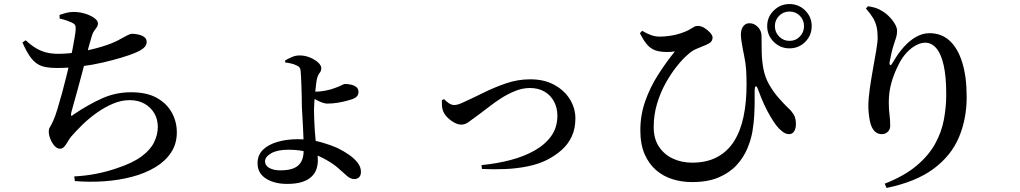

<svg xmlns="http://www.w3.org/2000/svg" viewBox="-20 -850 5040 949"><path d="M347 22Q405 19 457.5 8.5Q510 -2 556 -18Q636 -44 680.5 -77.5Q725 -111 742.5 -148.5Q760 -186 760 -222Q760 -261 742.5 -290.5Q725 -320 694 -337.5Q663 -355 621 -355Q580 -355 539.5 -338Q499 -321 460.5 -294Q422 -267 389.5 -235.5Q357 -204 331 -174Q323 -164 315 -150Q307 -136 298 -125.5Q289 -115 276 -115Q262 -115 249.5 -129Q237 -143 229 -163Q221 -183 221 -201Q221 -213 226.5 -221Q232 -229 243 -253Q252 -272 263.5 -309.5Q275 -347 287 -391Q299 -435 309 -476.5Q319 -518 326 -547Q333 -577 338.5 -607Q344 -637 348.5 -662.5Q353 -688 354 -703Q355 -719 351 -726Q347 -733 334 -739Q323 -744 308.5 -749Q294 -754 275 -758L274 -776Q293 -783 310 -787Q327 -791 343 -791Q373 -791 400.5 -782.5Q428 -774 446 -761Q464 -748 464 -735Q464 -723 458 -715Q452 -707 444.5 -696Q437 -685 432 -666Q425 -644 417.5 -615Q410 -586 401 -547Q393 -517 383.5 -481Q374 -445 364 -408.5Q354 -372 345.5 -342Q337 -312 332 -293Q330 -281 332 -278Q334 -275 345 -285Q418 -334 485 -364Q552 -394 628 -394Q706 -394 755.5 -366Q805 -338 829.5 -293Q854 -248 854 -196Q854 -139 825.5 -96Q797 -53 747 -23Q697 7 632 24Q567 41 495 46Q423 51 350 45ZM261 -514Q229 -514 205 -518.5Q181 -523 162 -536Q143 -549 126 -574Q109 -599 91 -640L107 -651Q134 -626 158.5 -611.5Q183 -597 209.5 -590.5Q236 -584 268 -584Q320 -584 376 -594Q432 -604 482 -619Q532 -634 564 -651Q593 -667 608.5 -675Q624 -683 633 -683Q642 -683 654.5 -681Q667 -679 678.5 -675Q690 -671 697.5 -663Q705 -655 705 -642Q705 -625 688.5 -611.5Q672 -598 641 -586Q619 -577 579.5 -565Q540 -553 488.5 -541Q437 -529 378.5 -521.5Q320 -514 261 -514Z M1399 59Q1336 59 1294.5 32.5Q1253 6 1253 -43Q1253 -84 1280 -110Q1307 -136 1352.5 -149Q1398 -162 1451 -162Q1514 -162 1565 -147.5Q1616 -133 1651 -117Q1679 -103 1704.5 -85.5Q1730 -68 1747 -46.5Q1764 -25 1764 -1Q1764 17 1755 26Q1746 35 1731 35Q1713 35 1695.5 20Q1678 5 1654.5 -16.5Q1631 -38 1594 -59Q1558 -80 1511.5 -95Q1465 -110 1406 -110Q1351 -110 1320.5 -92.5Q1290 -75 1290 -52Q1290 -32 1311 -20Q1332 -8 1366 -8Q1407 -8 1432 -18.5Q1457 -29 1469 -51Q1481 -73 1481 -108Q1481 -137 1480 -166Q1479 -195 1477.5 -223.5Q1476 -252 1474.5 -277.5Q1473 -303 1472 -324Q1472 -340 1471.5 -366.5Q1471 -393 1470 -420.5Q1469 -448 1468 -470Q1467 -492 1466 -499Q1465 -510 1461 -516Q1457 -522 1447 -526Q1434 -533 1417.5 -536.5Q1401 -540 1390 -541L1389 -551Q1404 -560 1422.5 -568Q1441 -576 1461 -576Q1487 -576 1511.5 -566Q1536 -556 1552 -541.5Q1568 -527 1568 -513Q1568 -499 1560.5 -490.5Q1553 -482 1548 -466Q1545 -455 1542.5 -435Q1540 -415 1537.5 -390.5Q1535 -366 1533.5 -343.5Q1532 -321 1532 -306Q1532 -289 1533 -261.5Q1534 -234 1536 -204Q1538 -174 1541 -146Q1544 -120 1547.5 -100.5Q1551 -81 1551 -57Q1551 -35 1544 -14Q1537 7 1519.5 23.5Q1502 40 1473 49.5Q1444 59 1399 59ZM1598 -338Q1585 -338 1568.5 -344.5Q1552 -351 1537.5 -359.5Q1523 -368 1513 -374L1512 -400Q1521 -399 1529 -398Q1537 -397 1544 -397Q1561 -397 1588.5 -402Q1616 -407 1638 -416Q1658 -423 1669 -429Q1680 -435 1685 -435Q1700 -435 1715.5 -431.5Q1731 -428 1741.5 -419.5Q1752 -411 1752 -395Q1752 -384 1745.5 -375.5Q1739 -367 1722 -360Q1713 -357 1693 -351.5Q1673 -346 1648 -342Q1623 -338 1598 -338Z M2360 -34Q2434 -41 2501.5 -58.5Q2569 -76 2621.5 -105.5Q2674 -135 2704.5 -177.5Q2735 -220 2735 -278Q2735 -316 2719 -347Q2703 -378 2672.5 -396.5Q2642 -415 2599 -415Q2562 -415 2524.5 -399.5Q2487 -384 2454 -362.5Q2421 -341 2394.5 -320Q2368 -299 2351 -287Q2315 -261 2297 -247.5Q2279 -234 2260 -234Q2244 -234 2225.5 -244Q2207 -254 2192 -269Q2177 -284 2171 -299Q2165 -313 2164.5 -327.5Q2164 -342 2164 -355L2175 -360Q2184 -350 2197.5 -340.5Q2211 -331 2225 -331Q2234 -331 2244.5 -334Q2255 -337 2274 -346Q2318 -366 2370.5 -392Q2423 -418 2481 -438Q2539 -458 2601 -458Q2670 -458 2720 -430.5Q2770 -403 2797 -359Q2824 -315 2824 -265Q2824 -214 2806 -175.5Q2788 -137 2756.5 -109Q2725 -81 2686 -61Q2646 -40 2591.5 -28.5Q2537 -17 2477.5 -14.5Q2418 -12 2362 -15Z M3882 -611Q3837 -611 3804.5 -643Q3772 -675 3772 -721Q3772 -766 3804.5 -798Q3837 -830 3882 -830Q3928 -830 3960 -798Q3992 -766 3992 -721Q3992 -675 3960 -643Q3928 -611 3882 -611ZM3400 50Q3351 50 3305 36Q3259 22 3223 -9Q3187 -40 3166 -88.5Q3145 -137 3145 -206Q3145 -281 3169 -349.5Q3193 -418 3232.5 -480Q3272 -542 3316 -596Q3300 -593 3276.5 -593Q3253 -593 3234 -597Q3204 -603 3183.5 -624Q3163 -645 3143 -686L3154 -698Q3175 -685 3196.5 -677Q3218 -669 3241 -669Q3263 -669 3288.5 -672.5Q3314 -676 3338.5 -683.5Q3363 -691 3381 -700Q3401 -711 3409.5 -716.5Q3418 -722 3429 -722Q3445 -722 3461.5 -712Q3478 -702 3490 -688.5Q3502 -675 3502 -665Q3502 -654 3496 -645.5Q3490 -637 3472 -629Q3452 -620 3426 -610Q3400 -600 3376 -577Q3351 -555 3323 -519.5Q3295 -484 3269.5 -438Q3244 -392 3227.5 -337Q3211 -282 3211 -222Q3211 -164 3237 -125Q3263 -86 3306 -66Q3349 -46 3401 -46Q3473 -46 3524.5 -73.5Q3576 -101 3608 -151.5Q3640 -202 3655 -273Q3670 -344 3670 -432Q3670 -469 3668 -503Q3666 -537 3658 -575Q3655 -589 3651.5 -607.5Q3648 -626 3645 -645.5Q3642 -665 3642 -679Q3642 -706 3654.5 -721Q3667 -736 3685 -735Q3701 -735 3714.5 -726Q3728 -717 3736 -703Q3744 -689 3744 -672Q3744 -631 3745 -590Q3746 -549 3753 -511Q3761 -468 3782 -431.5Q3803 -395 3828.5 -366Q3854 -337 3876 -316Q3891 -303 3902.5 -285Q3914 -267 3914 -236Q3914 -216 3905.5 -201.5Q3897 -187 3880 -187Q3864 -187 3847.5 -199.5Q3831 -212 3817 -230Q3803 -249 3787.5 -275Q3772 -301 3757 -333.5Q3742 -366 3729 -402Q3722 -424 3716 -423.5Q3710 -423 3710 -399Q3710 -380 3710 -349Q3710 -318 3708 -280Q3706 -242 3699 -200Q3692 -159 3673.5 -115Q3655 -71 3620.5 -33.5Q3586 4 3532 27Q3478 50 3400 50ZM3882 -648Q3913 -648 3933.5 -669.5Q3954 -691 3954 -721Q3954 -751 3933.5 -772Q3913 -793 3882 -793Q3852 -793 3831 -772Q3810 -751 3810 -721Q3810 -691 3831 -669.5Q3852 -648 3882 -648Z M4353 58Q4449 20 4508.5 -29.5Q4568 -79 4600.5 -136.5Q4633 -194 4645 -257Q4657 -320 4657 -384Q4657 -470 4644.5 -526.5Q4632 -583 4608.5 -611Q4585 -639 4553 -639Q4532 -639 4508 -626.5Q4484 -614 4461.5 -590Q4439 -566 4422 -532Q4398 -485 4385.5 -439.5Q4373 -394 4373 -344Q4373 -311 4376.5 -284.5Q4380 -258 4380 -228Q4380 -210 4368 -198.5Q4356 -187 4339 -187Q4322 -187 4310 -195.5Q4298 -204 4289 -222Q4283 -235 4279.5 -252.5Q4276 -270 4274 -289Q4272 -308 4272 -324Q4272 -362 4279 -411Q4286 -460 4295 -510Q4304 -560 4311 -601Q4318 -642 4318 -665Q4318 -695 4312.5 -718.5Q4307 -742 4294 -763Q4281 -784 4260 -808L4270 -819Q4286 -817 4302.5 -812.5Q4319 -808 4332 -800Q4355 -788 4373.5 -769.5Q4392 -751 4403 -732Q4414 -713 4414 -698Q4414 -680 4409.5 -665.5Q4405 -651 4399 -633Q4391 -609 4386 -586.5Q4381 -564 4377 -543Q4376 -529 4380.5 -528Q4385 -527 4393 -541Q4418 -585 4447 -617.5Q4476 -650 4508.5 -668Q4541 -686 4574 -686Q4633 -686 4673.5 -649Q4714 -612 4736 -541.5Q4758 -471 4758 -371Q4758 -262 4719.5 -171Q4681 -80 4594 -15.5Q4507 49 4362 79Z"/></svg>

Font: Noto Serif JP ExtraLight SemiBold
Style: Regular
Weight: 600
Version: Version 2.003-H1;hotconv 1.1.1;makeotfexe 2.6.0